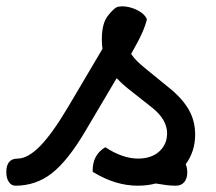

<svg xmlns="http://www.w3.org/2000/svg" viewBox="-57 -575 684 609"><path d="M-8 14Q-21 14 -29 2Q-37 -10 -37 -29Q-37 -72 -1 -72Q31 -72 70 -111.5Q109 -151 161 -239L268 -420Q266 -434 266 -450Q266 -500 284.5 -524Q303 -548 315 -553Q332 -557 351.5 -552.5Q371 -548 387 -538Q403 -528 409 -514Q405 -496 394 -471Q383 -446 359 -404Q366 -393 377 -382Q388 -371 404 -358L480 -296Q521 -263 541.5 -227.5Q562 -192 562 -148Q562 -95 532 -54Q537 -43 537 -28Q537 -9 527.5 2.5Q518 14 501 14Q485 14 470 12Q455 10 437 7Q410 14 380 14Q345 14 310 3.5Q275 -7 237 -30Q235 -83 277 -108Q332 -72 381 -72Q423 -72 448 -94.5Q473 -117 473 -152Q473 -196 425 -234L349 -294Q329 -310 313 -327L213 -158Q158 -65 107.5 -25.5Q57 14 -8 14Z"/></svg>

Font: Borel
Style: Regular
Weight: 400
Designer: Rosalie Wagner
Foundry: ANRT
Version: Version 1.007; ttfautohint (v1.8.4.7-5d5b)